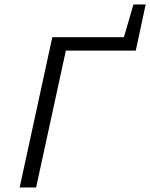

<svg xmlns="http://www.w3.org/2000/svg" viewBox="-20 -821 658 841"><path d="M66.1 0 209.1 -658H281.2L138.2 0ZM229.5 -599.5 242.5 -658H569.1L574.8 -599.5ZM514.1 -628.5 564.5 -801.5H618.1L574.8 -599.5Z"/></svg>

Font: Ysabeau
Style: Bold Italic
Weight: 700
Italic angle: -12°
Designer: Christian Thalmann (Catharsis Fonts)
Version: Version 2.002